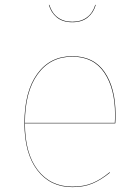

<svg xmlns="http://www.w3.org/2000/svg" viewBox="-20 -757 565 786"><path d="M452 -252H82Q82 -129 134.5 -61Q187 7 276 7Q323 7 358 -7.5Q393 -22 429 -52L430 -50Q393 -20 358 -5.5Q323 9 276 9Q186 9 133 -60Q80 -129 80 -253Q80 -382 132.5 -454.5Q185 -527 276 -527Q364 -527 408.5 -461.5Q453 -396 453 -288Q453 -266 452 -252ZM451 -288Q451 -394 407 -459.5Q363 -525 276 -525Q186 -525 134 -453Q82 -381 82 -254H450Q451 -267 451 -288ZM180 -737H182Q192 -704 216 -686Q240 -668 276 -668Q312 -668 336 -686Q360 -704 370 -737H372Q363 -705 339 -685.5Q315 -666 276 -666Q237 -666 213 -685.5Q189 -705 180 -737Z"/></svg>

Font: FiraGO Two
Style: Regular
Weight: 100
Designer: bBox Type
Foundry: bBox Type GmbH
Version: Version 1.001